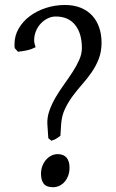

<svg xmlns="http://www.w3.org/2000/svg" viewBox="-20 -743 473 782"><path d="M393.6 -568.8Q393.6 -532.2 382.1 -502.9Q370.6 -473.6 353 -448.2Q335.4 -422.9 314.9 -399.7Q294.4 -376.5 276.1 -351.8Q257.8 -327.1 244.6 -299.3Q231.4 -271.5 229 -236.8L226.1 -189.9Q216.8 -183.1 209.7 -178.5Q202.6 -173.8 189 -169.9L176.8 -180.2L172.9 -236.8Q171.4 -264.6 181.2 -292.2Q190.9 -319.8 206.5 -346.4Q222.2 -373 241 -399.2Q259.8 -425.3 275.9 -450.2Q292 -475.1 302.7 -499.3Q313.5 -523.4 313.5 -546.9Q313.5 -607.4 285.9 -641.6Q258.3 -675.8 207 -675.8Q189.5 -675.8 173.6 -667.7Q157.7 -659.7 145.5 -646.5Q133.3 -633.3 126.2 -615.7Q119.1 -598.1 119.1 -579.1Q119.1 -572.3 120.8 -564.9Q122.6 -557.6 125 -550.8Q109.4 -542.5 92.3 -538.6Q75.2 -534.7 53.2 -532.2L40 -546.9Q39.1 -550.8 39.1 -554.7V-563Q39.1 -597.2 55.9 -626.5Q72.8 -655.8 101.3 -677.2Q129.9 -698.7 167 -710.7Q204.1 -722.7 245.1 -722.7Q280.8 -722.7 308.6 -711.4Q336.4 -700.2 355.2 -679.9Q374 -659.7 383.8 -631.3Q393.6 -603 393.6 -568.8ZM263.2 -60.1Q263.2 -43 258.1 -28.6Q252.9 -14.2 243.9 -3.4Q234.9 7.3 222.4 13.4Q210 19.5 195.8 19.5Q169.4 19.5 158.2 5.4Q147 -8.8 147 -35.2Q147 -51.8 152.3 -66.2Q157.7 -80.6 167 -91.6Q176.3 -102.5 188.7 -108.9Q201.2 -115.2 214.8 -115.2Q239.3 -115.2 251.2 -100.8Q263.2 -86.4 263.2 -60.1Z"/></svg>

Font: Gentium Basic
Style: Regular
Weight: 400
Designer: J. Victor Gaultney and Annie Olsen
Foundry: SIL International
Version: Version 1.100